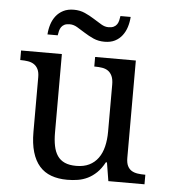

<svg xmlns="http://www.w3.org/2000/svg" viewBox="-53 -782 741 840"><g transform="rotate(5 317.5 -362.0)"><path d="M526.9 -108.9Q526.9 -86.9 533.4 -73.5Q540 -60.1 551.3 -53.2Q562.5 -46.4 577.4 -44.2Q592.3 -42 608.9 -42H611.8V0H453.1L439.9 -81.1H435.1Q419.9 -52.7 401.6 -35.2Q383.3 -17.6 362.8 -7.6Q342.3 2.4 319.8 6.1Q297.4 9.8 272.9 9.8Q233.4 9.8 202.6 -1.5Q171.9 -12.7 150.9 -36.6Q129.9 -60.5 118.9 -97.7Q107.9 -134.8 107.9 -186V-425.8Q107.9 -447.8 101.3 -461.2Q94.7 -474.6 83.5 -481.9Q72.3 -489.3 57.4 -491.7Q42.5 -494.1 25.9 -494.1H22.9V-536.1H202.1V-190.9Q202.1 -158.2 207.3 -132.8Q212.4 -107.4 224.4 -89.8Q236.3 -72.3 256.6 -63.2Q276.9 -54.2 307.1 -54.2Q340.3 -54.2 364 -65.9Q387.7 -77.6 403.1 -98.9Q418.5 -120.1 425.8 -149.9Q433.1 -179.7 433.1 -215.8V-421.9Q433.1 -445.3 426.5 -459.7Q419.9 -474.1 408.9 -481.7Q397.9 -489.3 383.1 -491.7Q368.2 -494.1 351.1 -494.1H348.1V-536.1H526.9ZM394 -670.9Q408.7 -670.9 417.7 -675.3Q426.8 -679.7 431.9 -687.3Q437 -694.8 439.2 -704.3Q441.4 -713.9 442.9 -724.1H487.8Q486.3 -701.2 479.7 -679.9Q473.1 -658.7 460.4 -642.1Q447.8 -625.5 428.7 -615.7Q409.7 -606 382.8 -606Q356 -606 334.2 -615.7Q312.5 -625.5 293.7 -637.5Q274.9 -649.4 258.5 -659.2Q242.2 -668.9 226.1 -668.9Q210.9 -668.9 202.1 -664.6Q193.4 -660.2 188.2 -652.8Q183.1 -645.5 180.7 -636Q178.2 -626.5 176.8 -616.2H131.8Q133.3 -639.2 139.9 -660.2Q146.5 -681.2 159.4 -697.8Q172.4 -714.4 191.7 -724.1Q210.9 -733.9 237.8 -733.9Q264.6 -733.9 286.4 -724.1Q308.1 -714.4 326.9 -702.4Q345.7 -690.4 362.1 -680.7Q378.4 -670.9 394 -670.9Z"/></g></svg>

Font: Droid Serif
Style: Regular
Weight: 400
Designer: Monotype Design team
Foundry: Monotype Imaging Inc.
Version: Version 1.03